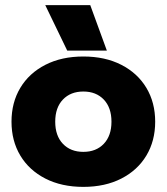

<svg xmlns="http://www.w3.org/2000/svg" viewBox="-20 -716 652 751"><path d="M157 -696H333L398 -518H243ZM25 -240Q25 -315 59.5 -372.5Q94 -430 157.5 -462.5Q221 -495 306 -495Q391 -495 454.5 -462.5Q518 -430 552.5 -372.5Q587 -315 587 -240Q587 -165 552.5 -107.5Q518 -50 454.5 -17.5Q391 15 306 15Q221 15 157.5 -17.5Q94 -50 59.5 -107.5Q25 -165 25 -240ZM416 -240Q416 -295 386 -326.5Q356 -358 306 -358Q256 -358 226 -326.5Q196 -295 196 -240Q196 -185 226 -153.5Q256 -122 306 -122Q356 -122 386 -153.5Q416 -185 416 -240Z"/></svg>

Font: Readiness
Style: Bold
Weight: 700
Designer: Katatrad Team
Foundry: CadsonDemak
Version: Version 1.00;January 16, 2020;FontCreator 12.0.0.2550 64-bit